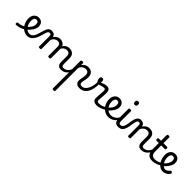

<svg xmlns="http://www.w3.org/2000/svg" viewBox="216 -2551 4821 4821"><g transform="rotate(45 2627.0 -140.0)"><path d="M-60 17Q-74 17 -81 5.5Q-88 -6 -86.5 -20.5Q-85 -35 -74 -46.5Q-63 -58 -41 -58Q5 -58 53.5 -76Q102 -94 146 -124Q190 -154 221 -189Q243 -214 258.5 -239.5Q274 -265 282 -292.5Q290 -320 290 -349Q290 -401 270 -420.5Q250 -440 216 -440Q202 -440 195.5 -452Q189 -464 189.5 -479.5Q190 -495 197.5 -507Q205 -519 219 -519Q276 -519 311.5 -496Q347 -473 363 -435.5Q379 -398 379 -355Q379 -321 366.5 -285Q354 -249 332 -214.5Q310 -180 281 -148Q238 -100 183 -62.5Q128 -25 66.5 -4Q5 17 -60 17Z M332 17Q286 17 243.5 0Q201 -17 165.5 -48Q130 -79 103.5 -121.5Q77 -164 62.5 -214.5Q48 -265 48 -321Q48 -364 60.5 -400.5Q73 -437 96 -463.5Q119 -490 150.5 -504.5Q182 -519 219 -519Q233 -519 239.5 -507Q246 -495 245.5 -479.5Q245 -464 237 -452Q229 -440 215 -440Q202 -440 190 -435Q178 -430 168 -420.5Q158 -411 151.5 -397Q145 -383 141 -364.5Q137 -346 137 -323Q137 -266 154 -218Q171 -170 199.5 -134.5Q228 -99 263 -79.5Q298 -60 334 -60Q375 -60 404 -78Q433 -96 453.5 -128.5Q474 -161 489.5 -205.5Q505 -250 519 -304Q534 -358 548.5 -398Q563 -438 581 -464Q599 -490 624 -502.5Q649 -515 685 -515Q699 -515 705.5 -503.5Q712 -492 711.5 -477.5Q711 -463 703.5 -451.5Q696 -440 682 -440Q668 -440 656.5 -433Q645 -426 635 -411Q625 -396 616 -371Q607 -346 598 -310Q583 -252 562.5 -194Q542 -136 511 -88Q480 -40 436.5 -11.5Q393 17 332 17Z M780 15Q759 15 748.5 8.5Q738 2 738 -11V-369Q738 -411 726 -425.5Q714 -440 683 -440Q667 -440 658.5 -451.5Q650 -463 650 -477.5Q650 -492 658.5 -503.5Q667 -515 685 -515Q714 -515 736 -508.5Q758 -502 774 -490Q790 -478 800.5 -460.5Q811 -443 816 -422L817 -418Q833 -447 853 -466Q873 -485 894.5 -497Q916 -509 938 -514Q960 -519 979 -519Q1030 -519 1070 -500Q1110 -481 1133.5 -440.5Q1157 -400 1157 -334V-11Q1157 2 1146 8.5Q1135 15 1113 15Q1091 15 1080.5 8.5Q1070 2 1070 -11V-326Q1070 -362 1060 -387.5Q1050 -413 1027.5 -426Q1005 -439 967 -439Q949 -439 930 -433.5Q911 -428 891.5 -415Q872 -402 855 -381Q838 -360 824 -329V-11Q824 2 813 8.5Q802 15 780 15ZM1533 17Q1499 17 1474 7.5Q1449 -2 1433 -21.5Q1417 -41 1409.5 -70.5Q1402 -100 1402 -140V-326Q1402 -361 1392 -386.5Q1382 -412 1359.5 -425.5Q1337 -439 1300 -439Q1274 -439 1247.5 -430Q1221 -421 1197 -400.5Q1173 -380 1154.5 -345Q1136 -310 1125 -259H1099Q1099 -316 1114.5 -363.5Q1130 -411 1158.5 -446Q1187 -481 1226 -500Q1265 -519 1312 -519Q1363 -519 1402.5 -500Q1442 -481 1465 -440.5Q1488 -400 1488 -334V-140Q1488 -95 1501.5 -76.5Q1515 -58 1552 -58Q1566 -58 1572.5 -46.5Q1579 -35 1577.5 -20.5Q1576 -6 1565 5.5Q1554 17 1533 17Z M1533 17Q1519 17 1512.5 5.5Q1506 -6 1507.5 -20.5Q1509 -35 1520 -46.5Q1531 -58 1552 -58Q1585 -58 1613 -69Q1641 -80 1664 -100Q1687 -120 1704.5 -147Q1722 -174 1734 -205Q1740 -220 1751.5 -218.5Q1763 -217 1771.5 -207Q1780 -197 1777 -186Q1762 -138 1738.5 -100.5Q1715 -63 1684.5 -36.5Q1654 -10 1616 3.5Q1578 17 1533 17Z M1769 515Q1748 515 1737.5 508.5Q1727 502 1727 489V-489Q1727 -502 1737.5 -508.5Q1748 -515 1769 -515Q1791 -515 1802 -508.5Q1813 -502 1813 -489V-424Q1832 -453 1858 -474.5Q1884 -496 1916 -507.5Q1948 -519 1983 -519Q2035 -519 2074.5 -500Q2114 -481 2136.5 -440.5Q2159 -400 2159 -334Q2159 -310 2156 -286.5Q2153 -263 2148.5 -240.5Q2144 -218 2139.5 -197Q2135 -176 2132 -156.5Q2129 -137 2129 -120Q2129 -91 2146 -74.5Q2163 -58 2206 -58Q2220 -58 2226.5 -46.5Q2233 -35 2231.5 -20.5Q2230 -6 2219 5.5Q2208 17 2187 17Q2120 17 2083 -18.5Q2046 -54 2046 -115Q2046 -131 2048.5 -150.5Q2051 -170 2055.5 -191.5Q2060 -213 2064 -236Q2068 -259 2070.5 -281.5Q2073 -304 2073 -326Q2073 -379 2049.5 -409Q2026 -439 1971 -439Q1949 -439 1926.5 -433Q1904 -427 1883 -414Q1862 -401 1844.5 -379Q1827 -357 1813 -325V489Q1813 502 1802 508.5Q1791 515 1769 515Z M2187 17Q2168 17 2161.5 5.5Q2155 -6 2159 -20.5Q2163 -35 2175 -46.5Q2187 -58 2206 -58Q2251 -58 2288 -87Q2325 -116 2352 -167Q2379 -218 2393.5 -285.5Q2408 -353 2408 -429Q2408 -441 2418 -446.5Q2428 -452 2440.5 -452Q2453 -452 2463 -446.5Q2473 -441 2473 -429Q2473 -327 2455.5 -245Q2438 -163 2402.5 -104.5Q2367 -46 2313 -14.5Q2259 17 2187 17Z M2790 17Q2767 17 2744 10.5Q2721 4 2701.5 -9.5Q2682 -23 2670.5 -45.5Q2659 -68 2659 -100Q2659 -125 2661.5 -159Q2664 -193 2666.5 -230.5Q2669 -268 2671.5 -302Q2674 -336 2674 -361Q2674 -400 2664.5 -414.5Q2655 -429 2629 -429Q2601 -429 2565 -419Q2529 -409 2495 -399.5Q2461 -390 2440 -390Q2422 -390 2405.5 -409.5Q2389 -429 2378 -457.5Q2367 -486 2367 -513Q2367 -531 2373.5 -545Q2380 -559 2392.5 -567Q2405 -575 2423 -575Q2454 -575 2465.5 -555Q2477 -535 2477 -510Q2477 -499 2475 -488Q2473 -477 2470 -469Q2480 -469 2498.5 -475.5Q2517 -482 2541 -491Q2565 -500 2592.5 -506.5Q2620 -513 2647 -513Q2687 -513 2712 -498Q2737 -483 2748.5 -451.5Q2760 -420 2760 -369Q2760 -346 2757.5 -310.5Q2755 -275 2752.5 -237Q2750 -199 2747.5 -166Q2745 -133 2745 -115Q2745 -84 2762 -71Q2779 -58 2809 -58Q2823 -58 2830 -46.5Q2837 -35 2835.5 -20.5Q2834 -6 2823 5.5Q2812 17 2790 17Z M2792 17Q2773 17 2766.5 5.5Q2760 -6 2764 -20.5Q2768 -35 2780 -46.5Q2792 -58 2811 -58Q2867 -58 2918.5 -77Q2970 -96 3007 -124Q3021 -133 3031 -128Q3041 -123 3046 -110.5Q3051 -98 3049.5 -84.5Q3048 -71 3037 -64Q3005 -41 2963.5 -22.5Q2922 -4 2878 6.5Q2834 17 2792 17Z M3011 -121Q3033 -136 3052.5 -153.5Q3072 -171 3088 -189Q3110 -214 3125.5 -239.5Q3141 -265 3149 -292.5Q3157 -320 3157 -349Q3157 -401 3137 -420.5Q3117 -440 3083 -440Q3069 -440 3062.5 -452Q3056 -464 3056.5 -479.5Q3057 -495 3064.5 -507Q3072 -519 3086 -519Q3143 -519 3178.5 -496Q3214 -473 3230 -435.5Q3246 -398 3246 -355Q3246 -321 3233.5 -285Q3221 -249 3199 -214.5Q3177 -180 3148 -148Q3127 -124 3103 -103Q3079 -82 3053 -64Z M3219 17Q3167 17 3121 0Q3075 -17 3037 -48Q2999 -79 2972 -121.5Q2945 -164 2930 -214.5Q2915 -265 2915 -321Q2915 -364 2927.5 -400.5Q2940 -437 2963 -463.5Q2986 -490 3017.5 -504.5Q3049 -519 3086 -519Q3100 -519 3106.5 -507Q3113 -495 3112.5 -479.5Q3112 -464 3104 -452Q3096 -440 3082 -440Q3065 -440 3051 -432.5Q3037 -425 3026.5 -410Q3016 -395 3010 -373.5Q3004 -352 3004 -323Q3004 -266 3022.5 -218Q3041 -170 3073 -134.5Q3105 -99 3145.5 -79.5Q3186 -60 3230 -60Q3278 -60 3321.5 -80.5Q3365 -101 3396.5 -136Q3428 -171 3441 -216Q3444 -225 3456 -225.5Q3468 -226 3478.5 -220.5Q3489 -215 3486 -203Q3471 -139 3432 -89.5Q3393 -40 3337.5 -11.5Q3282 17 3219 17Z M3561 17Q3527 17 3502 7.5Q3477 -2 3461 -21.5Q3445 -41 3437.5 -70.5Q3430 -100 3430 -140V-489Q3430 -502 3440.5 -508.5Q3451 -515 3472 -515Q3494 -515 3505 -508.5Q3516 -502 3516 -489V-140Q3516 -95 3529.5 -76.5Q3543 -58 3580 -58Q3594 -58 3601 -46.5Q3608 -35 3606.5 -20.5Q3605 -6 3594 5.5Q3583 17 3561 17ZM3474 -669Q3446 -669 3431.5 -684.5Q3417 -700 3417 -731Q3417 -763 3431.5 -779Q3446 -795 3474 -795Q3501 -795 3515 -779Q3529 -763 3529 -731Q3530 -700 3515.5 -684.5Q3501 -669 3474 -669Z M3561 17Q3552 17 3548 5.5Q3544 -6 3546 -20.5Q3548 -35 3556 -46.5Q3564 -58 3579 -58Q3603 -58 3621.5 -71Q3640 -84 3654 -110Q3668 -136 3678 -174Q3688 -212 3694 -263Q3703 -337 3717.5 -385.5Q3732 -434 3752 -462.5Q3772 -491 3797 -503Q3822 -515 3852 -515Q3861 -515 3865.5 -503.5Q3870 -492 3869.5 -477.5Q3869 -463 3864 -451.5Q3859 -440 3850 -440Q3838 -440 3826.5 -433.5Q3815 -427 3805 -409.5Q3795 -392 3786.5 -359.5Q3778 -327 3771 -275Q3760 -185 3741.5 -127.5Q3723 -70 3697.5 -38.5Q3672 -7 3638 5Q3604 17 3561 17Z M4382 17Q4348 17 4323 7.5Q4298 -2 4282 -21.5Q4266 -41 4258.5 -70.5Q4251 -100 4251 -140V-326Q4251 -361 4240.5 -386.5Q4230 -412 4208 -425.5Q4186 -439 4149 -439Q4128 -439 4105.5 -433Q4083 -427 4062.5 -413.5Q4042 -400 4023.5 -378Q4005 -356 3991 -324V-11Q3991 2 3980 8.5Q3969 15 3947 15Q3926 15 3915.5 8.5Q3905 2 3905 -11V-369Q3905 -411 3893 -425.5Q3881 -440 3850 -440Q3835 -440 3828 -451.5Q3821 -463 3821 -477.5Q3821 -492 3829 -503.5Q3837 -515 3852 -515Q3879 -515 3900.5 -509.5Q3922 -504 3938.5 -492.5Q3955 -481 3966 -463.5Q3977 -446 3983 -422L3985 -414Q3999 -438 4018 -457Q4037 -476 4059.5 -490Q4082 -504 4107.5 -511.5Q4133 -519 4161 -519Q4213 -519 4252.5 -500Q4292 -481 4314.5 -440.5Q4337 -400 4337 -334V-140Q4337 -95 4350.5 -76.5Q4364 -58 4401 -58Q4415 -58 4422 -46.5Q4429 -35 4427.5 -20.5Q4426 -6 4415 5.5Q4404 17 4382 17Z M4382 17Q4368 17 4361.5 5.5Q4355 -6 4356.5 -20.5Q4358 -35 4369 -46.5Q4380 -58 4401 -58Q4435 -58 4463.5 -70Q4492 -82 4515 -103Q4538 -124 4556.5 -153Q4575 -182 4588 -216Q4594 -231 4606 -229.5Q4618 -228 4626.5 -219Q4635 -210 4632 -199Q4616 -148 4592 -108Q4568 -68 4536.5 -40Q4505 -12 4466.5 2.5Q4428 17 4382 17Z M4770 17Q4722 17 4686 3Q4650 -11 4625.5 -39Q4601 -67 4588.5 -108Q4576 -149 4576 -203V-420H4498Q4483 -420 4477 -429Q4471 -438 4471 -460Q4471 -483 4477 -491.5Q4483 -500 4498 -500H4576V-704Q4576 -717 4586.5 -723.5Q4597 -730 4618 -730Q4640 -730 4651 -723.5Q4662 -717 4662 -704V-500H4788Q4803 -500 4809.5 -491.5Q4816 -483 4816 -460Q4816 -438 4809.5 -429Q4803 -420 4788 -420H4662V-203Q4662 -167 4670 -140Q4678 -113 4694 -95Q4710 -77 4733.5 -67.5Q4757 -58 4788 -58Q4802 -58 4809 -46.5Q4816 -35 4814.5 -20.5Q4813 -6 4802 5.5Q4791 17 4770 17Z M4770 17Q4751 17 4744.5 5.5Q4738 -6 4742 -20.5Q4746 -35 4758 -46.5Q4770 -58 4789 -58Q4845 -58 4896.5 -77Q4948 -96 4985 -124Q4999 -133 5009 -128Q5019 -123 5024 -110.5Q5029 -98 5027.5 -84.5Q5026 -71 5015 -64Q4983 -41 4941.5 -22.5Q4900 -4 4856 6.5Q4812 17 4770 17Z M4986 -120Q5009 -135 5029.5 -152.5Q5050 -170 5066 -189Q5088 -214 5103.5 -240.5Q5119 -267 5127 -294Q5135 -321 5135 -346Q5135 -399 5115 -419.5Q5095 -440 5061 -440Q5044 -440 5029.5 -432.5Q5015 -425 5004 -409.5Q4993 -394 4987 -372Q4981 -350 4981 -321Q4981 -264 4997.5 -216.5Q5014 -169 5041 -135Q5068 -101 5098.5 -82Q5129 -63 5156 -63Q5175 -63 5193 -70.5Q5211 -78 5230.5 -93Q5250 -108 5270 -130Q5284 -146 5297 -145.5Q5310 -145 5324 -134Q5338 -123 5340.5 -111Q5343 -99 5334 -85Q5309 -47 5275.5 -24.5Q5242 -2 5208 7.5Q5174 17 5145 17Q5105 17 5067.5 0Q5030 -17 4998.5 -48Q4967 -79 4943.5 -121.5Q4920 -164 4907 -214.5Q4894 -265 4894 -321Q4894 -355 4902 -385.5Q4910 -416 4925 -440.5Q4940 -465 4961 -482.5Q4982 -500 5008 -509.5Q5034 -519 5064 -519Q5121 -519 5156.5 -496Q5192 -473 5208 -435.5Q5224 -398 5224 -355Q5224 -321 5211.5 -285Q5199 -249 5177 -214.5Q5155 -180 5126 -148Q5104 -123 5079 -101Q5054 -79 5025 -60Z"/></g></svg>

Font: Playwrite ES Deco
Style: Regular
Weight: 400
Designer: Veronika Burian, José Scaglione
Foundry: TypeTogether
Version: Version 1.002